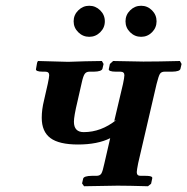

<svg xmlns="http://www.w3.org/2000/svg" viewBox="-20 -646 651 667"><path d="M252 -533.9Q235.8 -549.8 235.8 -572Q235.8 -594.2 252 -610.1Q268.1 -626 290 -626Q312 -626 328.1 -610.1Q344.2 -594.2 344.2 -572Q344.2 -549.8 328.1 -533.9Q312 -518.1 290 -518.1Q268.1 -518.1 252 -533.9ZM432.1 -533.9Q416 -549.8 416 -572Q416 -594.2 432.1 -610.1Q448.2 -626 470.2 -626Q492.2 -626 508.1 -610.1Q523.9 -594.2 523.9 -572Q523.9 -549.8 508.1 -533.9Q492.2 -518.1 470.2 -518.1Q448.2 -518.1 432.1 -533.9ZM407.2 -354Q412.1 -377 412.1 -384.8Q412.1 -397 397.9 -397H382.8Q369.6 -397 363.3 -399.4Q356.9 -401.9 357.9 -405.8L361.8 -423.8L373 -434.1L478 -432.1Q528.8 -432.1 605 -434.1L610.8 -423.8L606.9 -407.2Q605 -397.5 578.1 -397H551.8Q540.5 -397 535.6 -389.4Q530.8 -381.8 523.9 -354L460 -79.1Q455.1 -54.2 455.1 -47.9Q455.1 -34.7 469.2 -35.2H484.9Q493.7 -35.2 499.8 -34.2Q505.9 -33.2 507.8 -31Q509.8 -28.8 508.8 -25.9L504.9 -7.8L494.1 1Q424.3 -1 388.2 -1L272 1L265.1 -8.8L269 -25.9Q272 -34.7 298.8 -35.2H314.9Q327.1 -35.2 332 -43Q336.9 -50.8 342.8 -79.1L362.8 -166Q318.8 -144 251 -144Q185.1 -144 155 -166.5Q125 -189 125 -236.8Q125 -265.6 132.8 -296.9L146 -355Q150.9 -377.9 150.9 -384.8Q150.9 -397 137.2 -397H128.9Q115.7 -397 109.9 -399.4Q104 -401.9 105 -405.8L108.9 -428.2L111.8 -434.1L216.8 -431.2Q233.9 -432.1 275.4 -433.1Q316.9 -434.1 334 -434.1L339.8 -423.8L335.9 -407.2Q333 -397.5 306.2 -397H291Q279.8 -397 274.4 -389.4Q269 -381.8 264.2 -359.9L249 -293Q236.8 -242.2 236.8 -223.1Q236.8 -187 271 -187Q331.1 -187 383.8 -229L377 -226.1Z"/></svg>

Font: Linux Libertine O
Style: Semibold Italic
Weight: 600
Italic angle: -11.5°
Designer: Philipp H. Poll
Foundry: Philipp H. Poll
Version: Version 5.1.2